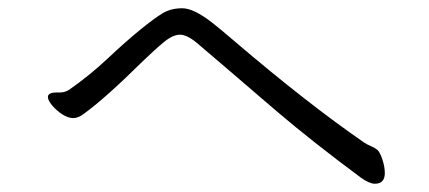

<svg xmlns="http://www.w3.org/2000/svg" viewBox="-20 -552 1040 465"><path d="M96 -317Q96 -328 117 -328H124Q138 -328 148 -335Q198 -370 241 -410.5Q284 -451 319 -479.5Q354 -508 374 -520Q394 -532 421.5 -532Q449 -532 494 -497Q512 -483 547 -453Q725 -301 863 -206Q871 -201 879.5 -197.5Q888 -194 894 -189Q900 -184 906 -166Q912 -148 912 -133Q912 -107 888 -107Q875 -107 855 -121Q735 -210 649 -283.5Q563 -357 522.5 -392Q482 -427 457.5 -447.5Q433 -468 416 -468Q399 -468 377.5 -450.5Q356 -433 324 -402Q236 -315 184 -277Q170 -266 157.5 -266Q145 -266 131 -275Q117 -284 106.5 -296.5Q96 -309 96 -317Z"/></svg>

Font: LXGW Bright TC
Style: Regular
Weight: 400
Designer: Christian Thalmann (Catharsis Fonts)
Foundry: LXGW / Christian Thalmann (Catharsis Fonts) / Fontworks Inc.
Version: Version 5.501